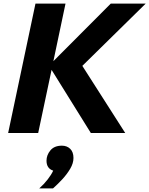

<svg xmlns="http://www.w3.org/2000/svg" viewBox="-20 -735 825 1061"><path d="M25 0 176 -715H342L275 -397L592 -715H785L435 -371L672 0H482L265 -349L191 0ZM273 306H197Q223 283 243.5 256.5Q264 230 274 208Q237 196 237 153Q237 122 258.5 96Q280 70 322 70Q350 70 368 87.5Q386 105 386 138Q386 167 368 197.5Q350 228 324 256Q298 284 273 306Z"/></svg>

Font: Wix Madefor Text ExtraBold
Style: Italic
Weight: 800
Italic angle: -12°
Designer: Dalton Maag Ltd
Foundry: Dalton Maag Ltd
Version: Version 3.100